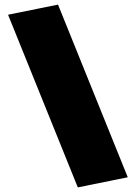

<svg xmlns="http://www.w3.org/2000/svg" viewBox="-20 -740 590 834"><path d="M232 -720 535 30 318 74 15 -676Z"/></svg>

Font: Titillium Web
Style: Black
Weight: 900
Version: Version 1.001;PS 35.000;hotconv 1.0.70;makeotf.lib2.5.55311